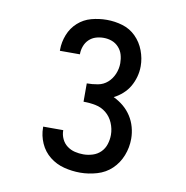

<svg xmlns="http://www.w3.org/2000/svg" viewBox="-65 -906 630 651"><g transform="rotate(10 250.0 -580.0)"><path d="M252 -317Q224 -317 196.5 -324Q169 -331 147 -348.5Q125 -366 113.5 -392Q102 -418 102 -446V-449H171V-448Q171 -433 177.5 -419Q184 -405 196 -396Q208 -387 222.5 -383.5Q237 -380 252 -380Q268 -380 284 -385Q300 -390 311.5 -401.5Q323 -413 328 -429Q333 -445 333 -461Q333 -482 324.5 -502Q316 -522 300 -535Q284 -548 263.5 -552Q243 -556 222 -556V-619Q241 -619 260 -622.5Q279 -626 293 -638.5Q307 -651 314.5 -669Q322 -687 322 -706Q322 -721 318 -735Q314 -749 304 -760Q294 -771 280.5 -776Q267 -781 252 -781Q238 -781 225 -777Q212 -773 202 -763.5Q192 -754 187 -740.5Q182 -727 182 -714V-712H113V-716Q113 -742 123 -767.5Q133 -793 153 -811Q173 -829 199 -836Q225 -843 252 -843Q280 -843 306.5 -835Q333 -827 352.5 -807.5Q372 -788 382 -761.5Q392 -735 392 -708Q392 -689 387 -671Q382 -653 373 -637.5Q364 -622 350 -609.5Q336 -597 320 -589Q339 -580 354.5 -567Q370 -554 381 -537Q392 -520 397.5 -500Q403 -480 403 -460Q403 -430 392 -402Q381 -374 360 -354Q339 -334 310 -325.5Q281 -317 252 -317Z"/></g></svg>

Font: Moesevka
Style: Regular
Weight: 400
Monospace: yes
Designer: Belleve Invis
Foundry: Belleve Invis
Version: Version 32.5.0; ttfautohint (v1.8.4)